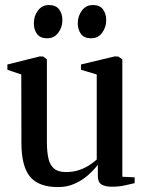

<svg xmlns="http://www.w3.org/2000/svg" viewBox="-20 -750 586 780"><path d="M434 8.5Q407.5 8.5 392.5 -0.5Q377.5 -9.5 377.5 -35V-80.5Q361.5 -59.5 337.8 -38.5Q314 -17.5 283.5 -3.8Q253 10 216.5 10Q136.5 10 101.8 -32.5Q67 -75 67 -170L66.5 -447.5L10 -466.5V-488L140 -520.5H155L170.5 -509V-173.5Q170.5 -133.5 176.8 -106.2Q183 -79 199.8 -65Q216.5 -51 247.5 -51Q276 -51 299.2 -58.5Q322.5 -66 341 -77.8Q359.5 -89.5 373 -102V-447.5L309 -466.5V-488L444.5 -520.5H460L477 -509V-32L527 -29.5V-6Q510 -2 487 3.2Q464 8.5 434 8.5ZM171 -594.5Q143.5 -594.5 130.5 -612Q117.5 -629.5 117.5 -655.5Q117.5 -685 134.2 -707.2Q151 -729.5 178.5 -729.5H179.5Q207 -729.5 220.2 -711.8Q233.5 -694 233.5 -668Q233.5 -639.5 216.8 -617Q200 -594.5 172 -594.5ZM349.5 -594.5Q322 -594.5 309 -612Q296 -629.5 296 -655.5Q296 -685 312.8 -707.2Q329.5 -729.5 357 -729.5H358Q385.5 -729.5 398.5 -711.8Q411.5 -694 411.5 -668Q411.5 -639.5 395 -617Q378.5 -594.5 350.5 -594.5Z"/></svg>

Font: Merriweather 120pt Medium
Style: Regular
Weight: 500
Version: Version 2.100